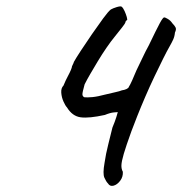

<svg xmlns="http://www.w3.org/2000/svg" viewBox="-20 -582 577 608"><path d="M322 -1Q316 -7 310.5 -19.5Q305 -32 311 -66Q315 -94 323 -125.5Q331 -157 336 -178Q344 -197 348.5 -211.5Q353 -226 353 -227Q352 -227 340.5 -226Q329 -225 312 -218Q262 -207 235.5 -210.5Q209 -214 192 -242Q187 -247 181 -260.5Q175 -274 174 -288.5Q173 -303 181 -311Q188 -328 194.5 -340Q201 -352 204.5 -360.5Q208 -369 208 -372Q209 -375 211 -378.5Q213 -382 214 -386Q220 -397 236 -421.5Q252 -446 271 -473.5Q290 -501 306.5 -523.5Q323 -546 331 -552Q338 -556 349.5 -559.5Q361 -563 365 -561Q370 -557 374.5 -547Q379 -537 381.5 -528Q384 -519 382 -518Q382 -518 380 -517Q378 -516 377 -511Q376 -507 366.5 -495Q357 -483 345 -468Q331 -451 317 -430.5Q303 -410 290 -388.5Q277 -367 266 -348Q255 -329 248 -315Q241 -290 241 -283.5Q241 -277 247 -274Q256 -273 272.5 -274.5Q289 -276 315 -283Q331 -287 345 -290Q359 -293 366 -296Q374 -297 380.5 -300Q387 -303 388 -307Q392 -313 398.5 -327.5Q405 -342 412 -359Q420 -375 430.5 -397.5Q441 -420 451 -438Q476 -490 486 -508.5Q496 -527 500 -527Q503 -527 511.5 -522Q520 -517 526 -508Q533 -501 536 -495Q539 -489 534 -479Q533 -467 528.5 -457Q524 -447 516.5 -434Q509 -421 497 -397Q484 -371 469 -339.5Q454 -308 440 -275.5Q426 -243 414.5 -214Q403 -185 396 -166Q379 -119 372 -95Q365 -71 364.5 -59Q364 -47 369 -38Q370 -22 360.5 -9.5Q351 3 339.5 6Q328 9 322 -1Z"/></svg>

Font: Caveat Medium
Style: Regular
Weight: 500
Designer: Pablo Impallari
Foundry: Pablo Impallari
Version: Version 2.000